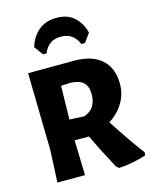

<svg xmlns="http://www.w3.org/2000/svg" viewBox="-133 -995 873 1094"><g transform="rotate(-15 303.5 -448.5)"><path d="M180 -727 142 -779Q158 -836 200 -872Q242 -908 308 -908Q373 -908 412 -871.5Q451 -835 465 -779L428 -727H406Q378 -798 303 -798Q229 -798 201 -727ZM342 -646Q447 -646 503.5 -595.5Q560 -545 560 -451Q560 -392 530 -341Q500 -290 445 -255Q528 -126 595 -38L593 -20Q517 5 432 11L416 -2Q347 -130 312 -207H227L233 0H70L79 -191L70 -645H71ZM288 -530 233 -527 229 -329 317 -325Q389 -351 389 -436Q389 -483 364.5 -505.5Q340 -528 288 -530Z"/></g></svg>

Font: Alegreya Sans SC ExtraBold
Style: Regular
Weight: 800
Designer: Juan Pablo del Peral
Foundry: Huerta Tipografica
Version: Version 2.007